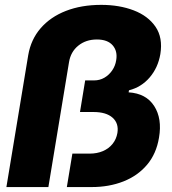

<svg xmlns="http://www.w3.org/2000/svg" viewBox="-20 -757 698 777"><path d="M5.9 0 94.2 -533.7Q105 -597.2 144.5 -642.8Q184.1 -688.5 246.8 -712.9Q309.6 -737.3 389.6 -737.3Q462.9 -737.3 521 -715.1Q579.1 -692.9 609.4 -648.7Q639.6 -604.5 628.9 -538.1Q619.6 -483.4 585.9 -443.8Q552.2 -404.3 502 -391.6L500.5 -383.3Q571.3 -378.9 604 -327.9Q636.7 -276.9 623.5 -200.2Q612.8 -134.8 575 -90.1Q537.1 -45.4 479.2 -22.7Q421.4 0 351.1 0H250.5L272.9 -135.3H342.3Q372.6 -135.3 396.5 -145.5Q420.4 -155.8 435.5 -174.6Q450.7 -193.4 455.1 -218.8Q461.4 -257.8 435.5 -280.8Q409.7 -303.7 358.4 -303.7H303.7L324.7 -431.6H360.8Q383.8 -431.6 402.6 -442.6Q421.4 -453.6 434.1 -472.2Q446.8 -490.7 450.2 -513.2Q456.5 -549.8 436 -573.5Q415.5 -597.2 372.1 -597.2Q327.6 -597.2 296.9 -572.3Q266.1 -547.4 259.3 -505.4L175.8 0Z"/></svg>

Font: Inter 28pt ExtraBold
Style: Italic
Weight: 800
Italic angle: -9.3988°
Designer: Rasmus Andersson
Foundry: rsms
Version: Version 4.001;git-66647c0bb